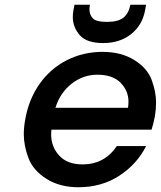

<svg xmlns="http://www.w3.org/2000/svg" viewBox="-20 -778 676 807"><path d="M590 -736Q579 -673 531.5 -635Q484 -597 414 -597Q344 -597 315 -630.5Q286 -664 286 -707Q286 -721 289 -737L293 -758H358Q356 -747 356 -738Q356 -717 369.5 -701.5Q383 -686 430 -686Q477 -686 499 -704Q521 -722 528 -758H594ZM631 -289Q625 -258 617 -233H196Q195 -223 195 -213Q195 -161 229 -124Q263 -87 327 -87Q419 -87 471 -164H594Q556 -88 481.5 -39.5Q407 9 310 9Q231 9 175 -26.5Q119 -62 99.5 -114Q80 -166 80 -214Q80 -243 86 -276Q101 -361 146.5 -425.5Q192 -490 261 -525Q330 -560 411 -560Q489 -560 544 -526Q599 -492 617.5 -442Q636 -392 636 -347Q636 -319 631 -289ZM518 -325Q520 -338 520 -351Q520 -396 487 -430Q454 -464 389 -464Q330 -464 281.5 -426.5Q233 -389 213 -325Z"/></svg>

Font: Fz Poppins Med
Style: Italic
Weight: 500
Italic angle: -10°
Designer: Ninad Kale (Devanagari), Jonny Pinhorn (Latin)
Foundry: Indian Type Foundry
Version: Vit hóa bi Vntype.Com & FontZin.Com